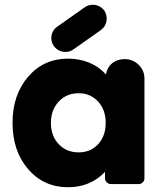

<svg xmlns="http://www.w3.org/2000/svg" viewBox="-20 -765 658 799"><path d="M581.1 -438V-22.9Q581.1 -13.2 574 -6.1Q566.9 1 557.1 1H440.9Q431.6 1 424.3 -6.1Q417 -13.2 417 -22.9V-49.8Q356 14.2 263.2 14.2Q162.1 14.2 97.2 -61Q32.2 -136.2 32.2 -253.9Q32.2 -370.6 97.2 -445.8Q162.1 -521 263.2 -521Q311 -521 352.1 -503.9Q393.1 -486.8 420.9 -455.1Q425.3 -483.9 446.5 -501.5Q467.8 -519 499 -519Q532.7 -519 556.9 -495.4Q581.1 -471.7 581.1 -438ZM419.9 -253.9Q419.9 -307.6 388.2 -342.3Q356.4 -377 307.1 -377Q256.8 -377 224.4 -342.3Q191.9 -307.6 191.9 -253.9Q191.9 -199.2 224.4 -165Q256.8 -130.9 307.1 -130.9Q356.9 -130.9 388.4 -165Q419.9 -199.2 419.9 -253.9ZM204.1 -573.2Q190.4 -593.3 194.3 -616.7Q198.2 -640.1 217.8 -653.8L333 -734.9Q347.7 -745.1 366.2 -745.1Q394.5 -745.1 414.1 -721.2Q427.2 -700.7 423.1 -677.2Q418.9 -653.8 399.9 -640.1L285.2 -559.1Q270.5 -548.8 252 -548.8Q223.6 -548.8 204.1 -573.2Z"/></svg>

Font: LT Saeada
Style: Bold
Weight: 700
Designer: Daniel Lyons
Foundry: LyonsType
Version: Version 1.001